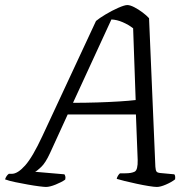

<svg xmlns="http://www.w3.org/2000/svg" viewBox="-52 -740 767 760"><path d="M130 0Q123 0 103 -2.5Q83 -5 58 -9.5Q33 -14 8.5 -19Q-16 -24 -32 -30Q-27 -45 -17 -52H-5Q18 -52 47.5 -85Q77 -118 116 -202L328 -657Q341 -668 366 -683Q391 -698 416 -709Q441 -720 452 -720Q463 -720 479.5 -711.5Q496 -703 512 -691Q528 -679 538 -668L563 -80Q564 -66 567.5 -61Q571 -56 584 -55L638 -50Q643 -44 641 -30Q627 -19 605 -9.5Q583 0 569 0Q559 0 537 -3.5Q515 -7 489.5 -12.5Q464 -18 441.5 -23.5Q419 -29 410 -32Q411 -38 415 -44.5Q419 -51 423 -54H444Q468 -54 481 -60.5Q494 -67 493 -107L486 -287H216L146 -134Q128 -95 111 -79Q94 -63 87 -60L203 -50Q205 -47 206.5 -42Q208 -37 206 -29Q192 -19 168.5 -9.5Q145 0 130 0ZM237 -333Q286 -333 333.5 -334.5Q381 -336 420.5 -338.5Q460 -341 485 -344L475 -628Q457 -642 434 -652Q411 -662 389 -663Z"/></svg>

Font: Texturina 72pt 72pt Light
Style: Italic
Weight: 300
Italic angle: -11°
Designer: Guillermo Torres Carreño
Foundry: Omnibus-Type
Version: Version 1.002; ttfautohint (v1.8.3)